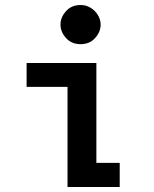

<svg xmlns="http://www.w3.org/2000/svg" viewBox="-20 -745 613 765"><path d="M221 -647Q221 -676 243 -700.5Q265 -725 301 -725Q319 -725 333.5 -718Q348 -711 358.5 -700Q369 -689 375 -675Q381 -661 381 -647Q381 -618 359 -593.5Q337 -569 301 -569Q265 -569 243 -593.5Q221 -618 221 -647ZM457 -96V0H249V-399H86V-494H364V-96Z"/></svg>

Font: Codetta
Style: Bold
Weight: 700
Designer: Ulrich Proeller
Foundry: PROSA GmbH
Version: Version 2.00;September 29, 2018;FontCreator 11.5.0.2427 64-b